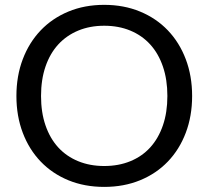

<svg xmlns="http://www.w3.org/2000/svg" viewBox="-20 -744 838 772"><path d="M752.5 -358Q752.5 -277.5 727 -210.2Q701.5 -143 655 -94.5Q608.5 -46 543.2 -19.2Q478 7.5 399 7.5Q320 7.5 255 -19.2Q190 -46 143.5 -94.5Q97 -143 71.5 -210.2Q46 -277.5 46 -358Q46 -438.5 71.5 -505.8Q97 -573 143.5 -621.8Q190 -670.5 255 -697.5Q320 -724.5 399 -724.5Q478 -724.5 543.2 -697.5Q608.5 -670.5 655 -621.8Q701.5 -573 727 -505.8Q752.5 -438.5 752.5 -358ZM653 -358Q653 -424 635 -476.5Q617 -529 584 -565.2Q551 -601.5 504 -621Q457 -640.5 399 -640.5Q341.5 -640.5 294.5 -621Q247.5 -601.5 214.2 -565.2Q181 -529 163 -476.5Q145 -424 145 -358Q145 -292 163 -239.8Q181 -187.5 214.2 -151.2Q247.5 -115 294.5 -95.8Q341.5 -76.5 399 -76.5Q457 -76.5 504 -95.8Q551 -115 584 -151.2Q617 -187.5 635 -239.8Q653 -292 653 -358Z"/></svg>

Font: 8514790e538f44c2 - subset of Lato
Style: Regular
Weight: 400
Version: Version 1.104; Western+Polish opensource